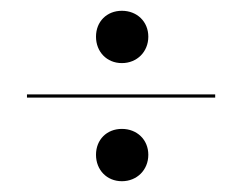

<svg xmlns="http://www.w3.org/2000/svg" viewBox="-20 -490 450 356"><path d="M158 -422C158 -394 178 -373 206 -373C234 -373 255 -394 255 -422C255 -450 234 -470 206 -470C178 -470 158 -450 158 -422ZM379 -315H30V-309H379ZM158 -203C158 -175 178 -154 206 -154C234 -154 255 -175 255 -203C255 -231 234 -251 206 -251C178 -251 158 -231 158 -203Z"/></svg>

Font: Moniqa SemBd Display
Style: Regular
Weight: 600
Designer: Rajesh Rajput
Foundry: Rajesh Rajput
Version: Version 1.000